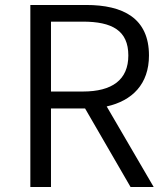

<svg xmlns="http://www.w3.org/2000/svg" viewBox="-20 -752 667 772"><path d="M185 -665H313C431 -665 496 -629 496 -529C496 -431 431 -384 313 -384H185ZM598 0 409 -324C512 -347 579 -414 579 -529C579 -679 475 -732 326 -732H102V0H185V-316H322L505 0Z"/></svg>

Font: Noto Sans CJK JP DemiLight
Style: Regular
Weight: 350
Designer: Ryoko NISHIZUKA (kana & ideographs); Paul D. Hunt (Latin, Greek & Cyrillic); Wenlong ZHANG (bopomofo); Sandoll Communica
Foundry: Adobe Systems Incorporated
Version: Version 1.004;PS 1.004;hotconv 1.0.82;makeotf.lib2.5.63406